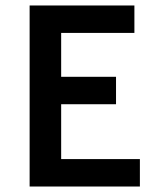

<svg xmlns="http://www.w3.org/2000/svg" viewBox="-20 -680 569 700"><path d="M403 -300H203V-100H490V0H88V-660H470V-560H203V-400H403Z"/></svg>

Font: Quattrocento Sans
Style: Bold
Weight: 700
Designer: Pablo Impallari
Foundry: Pablo Impallari, Igino Marini, Brenda Gallo
Version: Version 2.000